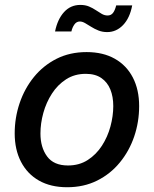

<svg xmlns="http://www.w3.org/2000/svg" viewBox="-20 -766 640 797"><path d="M258.8 11.2Q190.4 11.2 141.8 -16.4Q93.3 -43.9 67.1 -94.5Q41 -145 41 -212.4Q41 -277.3 61.5 -337.9Q82 -398.4 120.8 -446.3Q159.7 -494.1 214.8 -522Q270 -549.8 339.4 -549.8Q407.7 -549.8 456.5 -522.2Q505.4 -494.6 531.5 -444.1Q557.6 -393.6 557.6 -325.7Q557.6 -259.8 537.1 -199.5Q516.6 -139.2 477.5 -91.6Q438.5 -43.9 383.3 -16.4Q328.1 11.2 258.8 11.2ZM262.2 -79.1Q309.1 -79.1 344.2 -101.8Q379.4 -124.5 403.1 -161.1Q426.8 -197.8 438.5 -241.2Q450.2 -284.7 450.2 -325.7Q450.2 -364.7 438 -394.8Q425.8 -424.8 400.6 -442.1Q375.5 -459.5 335.9 -459.5Q289.6 -459.5 254.4 -436.8Q219.2 -414.1 195.6 -377.4Q171.9 -340.8 159.9 -297.4Q147.9 -253.9 147.9 -211.9Q147.9 -154.3 175.5 -116.7Q203.1 -79.1 262.2 -79.1ZM424.8 -632.8Q405.3 -632.8 388.7 -639.4Q372.1 -646 358.4 -654.8Q344.7 -663.6 333 -670.2Q321.3 -676.8 311.5 -676.8Q297.4 -676.8 288.6 -664.1Q279.8 -651.4 276.4 -635.3H208.5Q218.8 -686 245.8 -715.8Q272.9 -745.6 313.5 -745.6Q334 -745.6 349.6 -739Q365.2 -732.4 378.2 -723.6Q391.1 -714.8 402.6 -708.3Q414.1 -701.7 426.8 -701.7Q440.4 -701.7 448.7 -711.9Q457 -722.2 462.4 -743.7H528.8Q519 -691.4 491 -662.1Q462.9 -632.8 424.8 -632.8Z"/></svg>

Font: Inter 16pt Medium
Style: Italic
Weight: 500
Italic angle: -9.3988°
Version: Version 4.001;git-66647c0bb